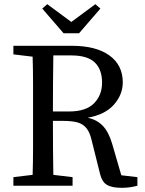

<svg xmlns="http://www.w3.org/2000/svg" viewBox="-20 -888 691 918"><path d="M321 -623H235Q234 -557 233.5 -491.5Q233 -426 233 -355H310Q391 -355 429.5 -394Q468 -433 468 -493Q468 -556 433 -589.5Q398 -623 321 -623ZM44 -628V-669H324Q439 -669 503 -623Q567 -577 567 -494Q567 -436 525 -388Q483 -340 399 -325Q443 -316 471.5 -286.5Q500 -257 517 -198L560 -50L637 -41V0Q622 4 603.5 7Q585 10 562 10Q515 10 491.5 -4Q468 -18 459 -54L419 -214Q410 -255 393 -275.5Q376 -296 349.5 -303Q323 -310 282 -310H233Q233 -238 233.5 -175Q234 -112 235 -52L327 -41V0H44V-41L136 -52Q138 -115 138 -180Q138 -245 138 -310V-359Q138 -424 138 -488.5Q138 -553 136 -617ZM206 -868 321 -783 436 -868 460 -847 358 -729H284L182 -847Z"/></svg>

Font: Source Serif Pro
Style: Regular
Weight: 400
Designer: Frank Grießhammer
Foundry: Adobe Systems Incorporated
Version: Version 3.001;hotconv 1.0.111;makeotfexe 2.5.65597